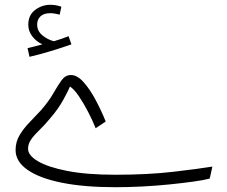

<svg xmlns="http://www.w3.org/2000/svg" viewBox="-20 -760 948 801"><path d="M461 21Q332 21 239 2.5Q146 -16 95.5 -51Q45 -86 45 -134Q45 -169 62.5 -197.5Q80 -226 104.5 -251Q129 -276 151 -300Q184 -338 203 -371.5Q222 -405 237.5 -426Q253 -447 276 -447Q302 -447 328.5 -417.5Q355 -388 379 -343Q403 -298 421 -253L379 -225Q366 -258 347.5 -293.5Q329 -329 309.5 -358Q290 -387 272 -399Q266 -384 244.5 -344.5Q223 -305 189 -266Q166 -238 144.5 -217.5Q123 -197 110 -178.5Q97 -160 97 -139Q97 -112 138 -87.5Q179 -63 260 -47Q341 -31 461 -31Q598 -31 704.5 -43.5Q811 -56 866 -65L855 -15Q828 -8 784 -2Q740 4 686 9.5Q632 15 574 18Q516 21 461 21ZM103 -523 95 -559Q114 -564 128.5 -567.5Q143 -571 157 -575Q132 -586 115 -608Q98 -630 98 -657Q98 -697 126.5 -718.5Q155 -740 190 -740Q214 -740 236 -732L229 -699Q220 -701 210 -703Q200 -705 190 -705Q162 -705 148.5 -691.5Q135 -678 135 -658Q135 -630 157.5 -612Q180 -594 205 -588Q239 -598 266 -609L278 -575Q242 -562 192.5 -547Q143 -532 103 -523Z"/></svg>

Font: Noto Sans Arabic UI SmCn Lt
Style: Regular
Weight: 300
Width: 4
Designer: Monotype Design Team, Nadine Chahine and Nizar Qandah
Foundry: Monotype Imaging Inc.
Version: Version 2.010; ttfautohint (v1.8.4.7-5d5b)